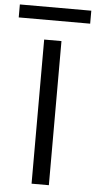

<svg xmlns="http://www.w3.org/2000/svg" viewBox="-114 -894 464 929"><g transform="rotate(5 117.5 -429.5)"><path d="M76 0V-700H160V0ZM-56 -796V-859H291V-796Z"/></g></svg>

Font: DM Sans 12pt
Style: Regular
Weight: 400
Version: Version 4.004;gftools[0.9.30]